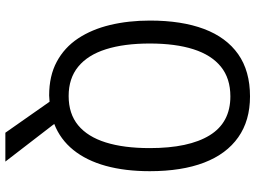

<svg xmlns="http://www.w3.org/2000/svg" viewBox="-136 -628 935 702"><g transform="rotate(90 331.0 -277.5)"><path d="M606.4 -357.9Q606.4 -267.6 586.9 -197Q567.4 -126.5 528.8 -78.6Q490.2 -30.8 433.6 -8.8L571.3 169.9H465.8L352.5 8.3Q347.7 8.3 341.3 9Q335 9.8 329.6 9.8Q257.8 9.8 206.1 -18.1Q154.3 -45.9 121.1 -95.9Q87.9 -146 71.8 -213.1Q55.7 -280.3 55.7 -358.9Q55.7 -474.6 86.4 -556.4Q117.2 -638.2 178.7 -681.4Q240.2 -724.6 333 -724.6Q421.4 -724.6 482.4 -681.6Q543.5 -638.7 575 -556.9Q606.4 -475.1 606.4 -357.9ZM139.6 -357.9Q139.6 -264.2 160.6 -197.8Q181.6 -131.3 224.4 -96.4Q267.1 -61.5 331.5 -61.5Q396.5 -61.5 438.5 -96.2Q480.5 -130.9 501.2 -197Q522 -263.2 522 -357.9Q522 -501 475.3 -576.9Q428.7 -652.8 333 -652.8Q267.1 -652.8 224.4 -618.2Q181.6 -583.5 160.6 -517.8Q139.6 -452.1 139.6 -357.9Z"/></g></svg>

Font: Open Sans SemiCondensed
Style: Regular
Weight: 400
Width: 4
Designer: Monotype Design Team
Foundry: Monotype Imaging Inc.
Version: Version 3.000